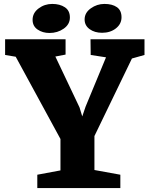

<svg xmlns="http://www.w3.org/2000/svg" viewBox="-20 -958 763 978"><path d="M6 0ZM288 -90V-250L60 -669L6 -678V-758H314V-680L262 -670L385 -411L399 -365L416 -415L520 -666L442 -678L441 -758H716V-678L652 -660L461 -265V-92L593 -68V0H170V-68ZM336 -869Q336 -834 304.5 -812Q273 -790 232 -790Q197 -790 171.5 -807.5Q146 -825 146 -857Q146 -892 176.5 -915Q207 -938 246 -938Q285 -938 310.5 -921Q336 -904 336 -869ZM599 -870Q599 -836 570.5 -813.5Q542 -791 500 -791Q462 -791 436.5 -809.5Q411 -828 411 -859Q411 -893 442.5 -915.5Q474 -938 512 -938Q552 -938 575.5 -921.5Q599 -905 599 -870Z"/></svg>

Font: Martel Heavy
Style: Regular
Weight: 900
Designer: Dan Reynolds
Foundry: Dan Reynolds
Version: Version 1.001; ttfautohint (v1.1) -l 5 -r 5 -G 72 -x 0 -D la